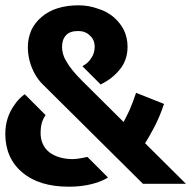

<svg xmlns="http://www.w3.org/2000/svg" viewBox="-20 -693 722 724"><path d="M308 -101C308 -101 274 -93 255 -93C219 -93 189 -102 167 -118C144 -136 133 -161 133 -193C133 -218 139 -240 150 -256L152 -259L73 -338L71 -336C56 -325 44 -312 35 -298C12 -267 0 -230 0 -188C0 -127 22 -78 64 -43C106 -7 165 11 239 11C288 11 330 3 365 -12C372 -15 377 -18 383 -21L387 -24L310 -101ZM527 -153C539 -171 550 -192 562 -214C575 -239 587 -267 597 -297L599 -301L493 -343L492 -340C487 -324 479 -303 469 -279C462 -264 454 -248 446 -233L294 -384L289 -389C263 -415 244 -438 233 -457C221 -475 214 -495 214 -517C214 -535 219 -550 230 -561C239 -571 254 -576 275 -576C292 -576 307 -571 319 -559C331 -548 337 -534 337 -517C337 -501 333 -486 324 -474C317 -462 307 -453 295 -446L291 -443L360 -374L362 -376C389 -389 412 -407 431 -430C451 -454 461 -483 461 -517C461 -540 456 -561 447 -580C438 -598 425 -614 408 -629C391 -643 371 -654 350 -660C328 -668 303 -673 277 -673C218 -673 171 -658 138 -630C120 -615 107 -598 98 -579C96 -573 94 -567 92 -562C73 -502 94 -421 141 -375L519 0H681Z"/></svg>

Font: Holmes&Hills Bold
Style: Bold
Weight: 500
Designer: Noopur Datye, Girish Dalvi, Yashodeep Gholap, Pallavi Karambelkar
Foundry: Ek Type
Version: ""